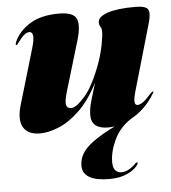

<svg xmlns="http://www.w3.org/2000/svg" viewBox="-50 -504 678 763"><g transform="rotate(-5 289.0 -122.0)"><path d="M558 -117Q563 -117 557 -109Q521.5 -48.5 461 -15.5Q416.5 13.5 394.5 60.2Q372.5 107 372.5 148.5Q372.5 171.5 382 181.8Q391.5 192 406 192Q422 192 437.2 183Q452.5 174 463 162.5Q468 157 472.5 159Q475 161.5 470 168.5Q455.5 188.5 426 201.5Q396.5 214.5 357 214.5Q249.5 214.5 249.5 152Q249.5 127.5 262 105.5Q274.5 83.5 306 60Q337.5 36.5 395 8Q381.5 10 368.5 10Q302 10 302 -45Q302 -72 313 -108.2Q324 -144.5 332.5 -172.5Q296.5 -102.5 254.5 -62.8Q212.5 -23 171.5 -6.5Q130.5 10 97.5 10Q49.5 10 31.2 -20.5Q13 -51 30 -109L94.5 -327Q106.5 -367.5 103.2 -381.2Q100 -395 89.5 -395Q80 -395 69.2 -386.5Q58.5 -378 43 -357Q38.5 -351 37.2 -349.5Q36 -348 34 -348Q28.5 -348 35 -363Q53 -403 97.2 -430.5Q141.5 -458 212.5 -458Q271 -458 282.8 -430.5Q294.5 -403 277 -345L218.5 -149.5Q206 -108.5 209.5 -94Q213 -79.5 229 -79.5Q249.5 -79.5 285 -120.2Q320.5 -161 353.5 -253Q365 -287 371.5 -321Q378 -355 378 -372Q378 -384 373 -391.2Q368 -398.5 368 -409Q368 -431.5 406.5 -444.8Q445 -458 517 -458Q560 -458 568.2 -443Q576.5 -428 566 -391L489 -124Q480.5 -94.5 481.8 -81.8Q483 -69 493 -69Q503 -69 515.2 -77.8Q527.5 -86.5 549 -111Q555 -117 558 -117Z"/></g></svg>

Font: Fraunces 144pt Black
Style: Italic
Weight: 900
Italic angle: -16°
Version: Version 1.000;[0bf87f6ff]